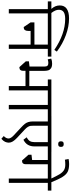

<svg xmlns="http://www.w3.org/2000/svg" viewBox="843 -1752 1009 2747"><g transform="rotate(90 1347.5 -378.5)"><path d="M113.8 -716.3Q113.8 -692.9 123.5 -668.2Q133.3 -643.6 159.2 -608.9H278.3V-558.1H166V0H104.5V-558.1H-5.9V-608.9H101.1Q74.7 -639.2 63.2 -668.5Q51.8 -697.8 51.8 -728.5Q51.8 -795.9 99.4 -828.9Q147 -861.8 237.8 -861.8Q352.1 -861.8 475.3 -816.9Q598.6 -772 712.4 -687.5L688 -651.4Q458.5 -806.6 244.6 -806.6Q175.8 -806.6 144.8 -784.2Q113.8 -761.7 113.8 -716.3Z M784.2 -558.1H673.3V0H611.8V-312H416.5V-280.8Q416.5 -248.5 404.8 -231Q393.1 -213.4 360.8 -213.4L294.4 -311.5V-366.2L611.8 -366.7V-558.1H264.2V-608.9H784.2Z M1377.4 -558.1H1267.1V0H1205.6V-238.8H987.3V-204.6Q987.3 -180.2 976.1 -166Q964.8 -151.9 934.6 -150.9L851.6 -243.2V-287.6L926.3 -296.4V-508.3Q926.3 -540.5 914.3 -553Q902.3 -565.4 875.5 -565.4Q852.5 -565.4 822.8 -557.1L812.5 -606.9Q843.8 -619.6 884.3 -619.6Q928.2 -619.6 951.2 -603.3Q974.1 -586.9 981 -562.7Q987.8 -538.6 987.8 -506.3V-293.5H1205.6V-558.1H1110.8V-608.9H1377.4Z M1647.9 -558.1H1537.6V0H1475.6V-558.1H1365.2V-608.9H1647.9Z M2146.5 -558.1H2068.8V-367.7Q2068.8 -313 2046.1 -273.7Q2023.4 -234.4 1973.6 -209L1938.5 -255.9Q1978.5 -276.9 1992.9 -302.2Q2007.3 -327.6 2007.3 -364.3V-558.1H1772.5V-355Q1772.5 -326.2 1775.1 -309.3Q1777.8 -292.5 1789.8 -272.2Q1801.8 -252 1828.6 -227.1L1946.8 -117.2Q1980.5 -85.4 1997.8 -56.9Q2015.1 -28.3 2015.1 -0.5Q2015.1 26.4 2003.2 53Q1991.2 79.6 1959.5 106.4L1920.4 72.3Q1955.1 39.1 1955.6 4.4Q1955.6 -27.3 1915.5 -65.9L1797.4 -176.3Q1763.7 -207.5 1746.6 -229Q1729.5 -250.5 1720.5 -278.6Q1711.4 -306.6 1711.4 -349.1V-558.1H1634.3V-609.4H2146.5Z M2075.7 -746.1Q2075.7 -725.1 2066.2 -715.8Q2056.6 -706.5 2035.6 -706.5Q2014.6 -706.5 2005.1 -715.8Q1995.6 -725.1 1995.6 -746.1Q1995.6 -767.1 2005.1 -776.4Q2014.6 -785.6 2035.6 -785.6Q2056.6 -785.6 2066.2 -776.4Q2075.7 -767.1 2075.7 -746.1Z M2701.2 -558.1H2590.3V0H2528.8V-558.1H2324.2V-303.7L2323.7 -303.2V-241.7Q2323.7 -217.3 2312.5 -203.4Q2301.3 -189.5 2271 -188.5L2188 -281.2V-324.7L2262.7 -333.5V-558.1H2133.8V-608.9H2701.2Z M2532.7 -597.7Q2492.7 -684.1 2467.3 -725.8Q2441.9 -767.6 2410.4 -787.8Q2378.9 -808.1 2330.1 -808.1Q2287.1 -808.1 2258.8 -802.7L2249 -855.5Q2286.1 -862.8 2320.3 -862.8Q2390.1 -862.8 2430.9 -842.5Q2471.7 -822.3 2505.6 -767.6Q2539.6 -712.9 2586.4 -596.2L2542 -577.6Z"/></g></svg>

Font: Varta
Style: Light
Weight: 300
Designer: Joana Correia, Viktoriya Grabowska, Eben Sorkin
Foundry: Sorkin Type
Version: Version 1.002; ttfautohint (v1.3) -l 8 -r 24 -G 200 -x 12 -H